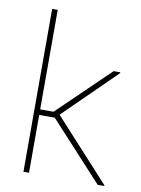

<svg xmlns="http://www.w3.org/2000/svg" viewBox="-79 -741 585 796"><g transform="rotate(10 213.0 -343.0)"><path d="M99.1 -243.2V0H75.7V-685.5H99.1V-266.6H155.3L371.6 -475.6H398.9L399.9 -472.7L182.1 -258.8L416.5 -2.4L415.5 0H388.2L164.6 -243.2Z"/></g></svg>

Font: Yantramanav Thin
Style: Regular
Weight: 250
Version: Version 1.001;PS 1.0;hotconv 1.0.72;makeotf.lib2.5.5900; ttf